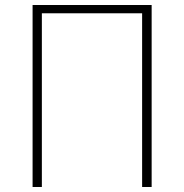

<svg xmlns="http://www.w3.org/2000/svg" viewBox="-20 -746 734 766"><path d="M110 0H147V-693H547V0H585V-726H110Z"/></svg>

Font: Noto Sans CJK Thin
Style: Regular
Weight: 100
Designer: Ryoko NISHIZUKA (kana & ideographs); Paul D. Hunt (Latin, Greek & Cyrillic); Wenlong ZHANG (bopomofo); Sandoll Communica
Foundry: Adobe Systems Incorporated
Version: Version 1.000;PS 1;hotconv 1.0.78;makeotf.lib2.5.61930